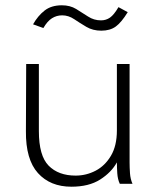

<svg xmlns="http://www.w3.org/2000/svg" viewBox="-20 -695 590 726"><path d="M250 11Q170 11 123.5 -40.5Q77 -92 78 -199L79 -453H127V-199Q127 -106 164 -68.5Q201 -31 266 -31Q306 -31 341.5 -49.5Q377 -68 399.5 -106Q422 -144 422 -202V-453H470V-81Q470 -62 471.5 -40Q473 -18 481 0H433Q425 -17 423.5 -39.5Q422 -62 422 -81Q401 -43 358.5 -16Q316 11 250 11ZM428 -668 463 -649Q439 -610 417.5 -594.5Q396 -579 363 -579Q331 -579 306.5 -593.5Q282 -608 260.5 -622.5Q239 -637 215 -637Q194 -637 176.5 -626Q159 -615 144 -589L105 -603Q123 -635 148.5 -655Q174 -675 214 -675Q245 -675 268 -661Q291 -647 313 -632.5Q335 -618 362 -618Q381 -618 396 -628.5Q411 -639 428 -668Z"/></svg>

Font: Inconsolata SemiExpanded Light
Style: Regular
Weight: 300
Width: 6
Monospace: yes
Designer: Raph Levien, Cyreal, Brenton Simpson
Foundry: Raph Levien, Cyreal, Google
Version: Version 3.001; ttfautohint (v1.8.2.53-6de2)